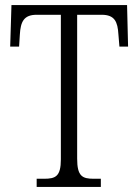

<svg xmlns="http://www.w3.org/2000/svg" viewBox="-20 -734 544 754"><path d="M124 0H376V-32H348C303 -32 283 -42 283 -111V-676H379C431 -676 442 -648 445 -599L449 -551H483L479 -714H25L20 -551H55L58 -599C61 -648 73 -676 124 -676H219V-108C219 -41 198 -32 153 -32H124Z"/></svg>

Font: Noto Serif Devanagari Condensed Light
Style: Regular
Weight: 300
Width: 3
Designer: Universal Thirst, Indian Type Foundry and the Monotype Design Team
Foundry: Monotype Imaging Inc.
Version: Version 2.004